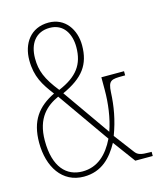

<svg xmlns="http://www.w3.org/2000/svg" viewBox="-111 -803 740 892"><g transform="rotate(-15 259.5 -357.0)"><path d="M182 10C269 10 317 -44 352 -107L431 0H515V-20H507C462 -20 448 -25 435 -43L364 -137C390 -206 401 -270 404 -336C407 -393 421 -395 478 -395H488V-415H379V-354C379 -291 370 -220 349 -161L189 -389C290 -435 331 -489 331 -582C331 -657 287 -724 207 -724C120 -724 76 -657 76 -578C76 -499 105 -454 147 -399C65 -359 21 -301 21 -196C21 -80 78 10 182 10ZM175 -409C121 -477 104 -520 104 -579C104 -650 139 -699 206 -699C273 -699 303 -644 303 -581C303 -497 265 -447 175 -409ZM182 -15C106 -15 49 -70 49 -198C49 -309 105 -354 162 -380L337 -131C303 -61 254 -15 182 -15Z"/></g></svg>

Font: Noto Serif ExtraCondensed Thin
Style: Regular
Weight: 100
Width: 2
Designer: Monotype Design Team
Foundry: Monotype Imaging Inc.
Version: Version 2.013